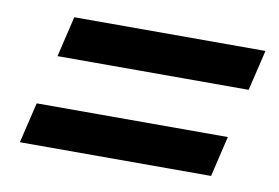

<svg xmlns="http://www.w3.org/2000/svg" viewBox="-46 -524 656 452"><g transform="rotate(10 282.0 -298.0)"><path d="M76 -357 99 -454H556L533 -357ZM24 -142 47 -239H504L481 -142Z"/></g></svg>

Font: Ubuntu Sans SemiBold
Style: Italic
Weight: 600
Italic angle: -13.5°
Designer: Dalton Maag Ltd
Foundry: Dalton Maag Ltd
Version: Version 1.006